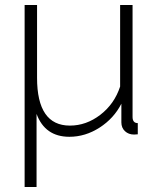

<svg xmlns="http://www.w3.org/2000/svg" viewBox="-20 -540 633 772"><path d="M79 212V-520H129V-227Q129 -35 261 -35Q327 -35 383.5 -78.5Q440 -122 463 -192V-520H513V-70Q513 -45 534 -45V0Q527 1 519 1Q497 1 482.5 -12.5Q468 -26 468 -48V-123Q438 -64 380.5 -27Q323 10 259 10Q161 10 127 -82V212Z"/></svg>

Font: Raleway
Style: Light
Weight: 300
Designer: Matt McInerney, Pablo Impallari, Rodrigo Fuenzalida
Foundry: Matt McInerney, Pablo Impallari, Rodrigo Fuenzalida
Version: Version 3.000